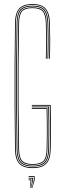

<svg xmlns="http://www.w3.org/2000/svg" viewBox="-20 -825 314 948"><path d="M141.2 5Q95.5 5 75.2 -16.8Q55 -38.5 54.2 -88Q52.8 -199.5 52.2 -299.8Q51.8 -400 52.2 -500.2Q52.8 -600.5 54.2 -712Q55 -761.5 75.1 -783.2Q95.2 -805 140.2 -805Q184.5 -805 204.6 -783.2Q224.8 -761.5 226.2 -712Q227.5 -669.8 227.8 -629.1Q228 -588.5 226.2 -535H222.2Q223.8 -582.2 223.8 -623.6Q223.8 -665 222.2 -712Q220.8 -760 201.9 -780.5Q183 -801 140.2 -801Q96.8 -801 77.9 -780.5Q59 -760 58.2 -712Q56.8 -600.5 56.2 -500.2Q55.8 -400 56.2 -299.8Q56.8 -199.5 58.2 -88Q59 -40 78 -19.5Q97 1 141.2 1Q186.2 1 205.9 -19.5Q225.5 -40 226.2 -88Q227.8 -169.5 227.4 -216.9Q227 -264.2 226.2 -303H137.2V-307H230.2Q231 -272.5 231.4 -221.9Q231.8 -171.2 230.2 -88Q229.5 -38.5 208.6 -16.8Q187.8 5 141.2 5ZM141.2 -3Q99.2 -3 81.1 -22.2Q63 -41.5 62.2 -88Q60.2 -199.5 59.6 -299.8Q59 -400 59.6 -500.2Q60.2 -600.5 62.2 -712Q63 -758.5 80.6 -777.8Q98.2 -797 140.2 -797Q181.5 -797 199.1 -777.8Q216.8 -758.5 218.2 -712Q219.8 -664.8 219.8 -623.5Q219.8 -582.2 218.2 -535H214.2Q215.8 -582.2 215.8 -623.5Q215.8 -664.8 214.2 -712Q212.8 -756.2 196 -774.6Q179.2 -793 140.2 -793Q100.5 -793 83.8 -774.6Q67 -756.2 66.2 -712Q64.2 -600.5 63.6 -500.2Q63 -400 63.6 -299.8Q64.2 -199.5 66.2 -88Q67 -43.8 83.9 -25.4Q100.8 -7 141.2 -7Q182.5 -7 200 -25.4Q217.5 -43.8 218.2 -88Q219.8 -165 219.4 -211Q219 -257 218.2 -295H137.2V-299H222.2Q223 -265.2 223.4 -216Q223.8 -166.8 222.2 -88Q221.5 -41.5 203.1 -22.2Q184.8 -3 141.2 -3ZM141.2 -11Q102.2 -11 86.6 -28.1Q71 -45.2 70.2 -88Q68.2 -199.5 67.6 -299.8Q67 -400 67.6 -500.2Q68.2 -600.5 70.2 -712Q71 -754.8 86.5 -771.9Q102 -789 140.2 -789Q177.8 -789 193.2 -771.9Q208.8 -754.8 210.2 -712Q211.8 -664.8 211.8 -623.5Q211.8 -582.2 210.2 -535H206.2Q207.8 -582.2 207.8 -623.4Q207.8 -664.5 206.2 -711Q204.8 -753 190.5 -769Q176.2 -785 140.2 -785Q103.5 -785 89.2 -769.1Q75 -753.2 74.2 -712Q72.2 -600.5 71.6 -500.2Q71 -400 71.6 -299.8Q72.2 -199.5 74.2 -88Q75 -46.8 89.8 -30.9Q104.5 -15 141.2 -15Q179.5 -15 194.5 -30.9Q209.5 -46.8 210.2 -88Q211.8 -160.5 211.4 -205.2Q211 -250 210.2 -287H137.2V-291H214.2Q215 -258 215.4 -210.1Q215.8 -162.2 214.2 -88Q213.5 -45.2 197.2 -28.1Q181 -11 141.2 -11ZM137 103 147.2 65V49H121.2V45H151.2V65L139.5 103ZM132.2 103 139.2 65V57H121.2V53H143.2V65L134.5 103ZM127.5 103 131.2 65H121.2V61H135.2V65L129.8 103Z"/></svg>

Font: Big Shoulders Inline Display Thin
Style: Regular
Weight: 100
Designer: Patric King
Foundry: XO Type Co
Version: Version 1.000